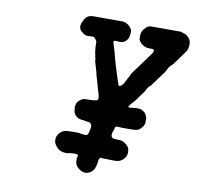

<svg xmlns="http://www.w3.org/2000/svg" viewBox="-75 -720 837 815"><g transform="rotate(10 343.0 -312.0)"><path d="M263 -642Q271 -642 328.5 -642Q386 -642 390 -642Q407 -640 420 -627Q429 -617 431 -611Q432 -600 430 -588Q428 -577 423 -570Q417 -563 412 -559Q406 -556 398 -555Q392 -554 383 -555Q369 -557 366 -553Q364 -550 368 -540Q379 -507 385 -480Q387 -472 391 -459.5Q395 -447 397.5 -437.5Q400 -428 404.5 -415.5Q409 -403 411 -395.5Q413 -388 415 -384Q418 -373 421 -370Q424 -368 433 -375Q439 -381 446 -395Q451 -406 452 -407Q453 -408 453 -409Q453 -410 454 -411Q457 -414 457 -416Q457 -417 458 -419Q463 -425 462 -426Q462 -426 461.5 -426.5Q461 -427 462.5 -429Q464 -431 466 -433.5Q468 -436 472 -442Q478 -450 500 -480Q503 -485 505 -487Q529 -519 537 -531Q545 -544 538 -548Q537 -549 526 -549Q511 -549 505 -551Q498 -553 491 -558Q482 -564 477 -572Q471 -581 473 -580Q473 -580 473 -585Q471 -592 473 -602Q474 -611 477 -616Q479 -621 486 -628Q491 -632 492 -634Q495 -640 511 -642Q516 -642 578 -642H640L643 -641Q646 -640 651 -638Q663 -636 675 -624Q682 -616 685 -604Q687 -591 683 -577Q681 -572 681 -572Q683 -572 678 -564Q676 -563 672.5 -557Q669 -551 665.5 -546.5Q662 -542 656.5 -534.5Q651 -527 649 -524Q647 -521 642 -515Q632 -500 628 -497Q614 -486 609 -471Q607 -466 602 -460Q599 -455 597 -452.5Q595 -450 590 -443Q585 -436 576.5 -424.5Q568 -413 565 -409Q561 -404 556 -397Q554 -394 551 -392Q543 -386 537 -374Q535 -371 536 -371Q536 -371 534.5 -368Q533 -365 530 -361Q527 -357 523 -352Q520 -348 513 -338Q494 -311 491 -310Q490 -310 488 -307Q486 -304 483 -301Q475 -292 475.5 -289.5Q476 -287 484 -287Q489 -288 493.5 -288Q498 -288 500.5 -288.5Q503 -289 503 -290Q503 -290 507.5 -290Q512 -290 518.5 -289.5Q525 -289 527 -289Q534 -287 540 -283Q550 -277 550 -274Q550 -274 553 -270Q557 -263 559 -254Q559 -250 559 -241.5Q559 -233 558 -229Q555 -220 548 -213Q537 -199 521 -198Q515 -197 484 -197Q453 -197 450 -198Q443 -199 438 -197Q435 -196 434 -190Q434 -186 432 -181Q427 -171 427 -161Q426 -156 428 -153Q431 -145 443 -145Q449 -144 455 -144Q469 -145 480 -140Q487 -137 495 -129.5Q503 -122 505.5 -116Q508 -110 508 -97Q508 -80 494 -67Q483 -57 471 -55Q467 -54 452 -54Q435 -54 409 -55Q401 -56 399 -56Q392 -55 390 -45Q390 -40 387 -24Q384 -12 381 -5Q377 2 369 9Q364 13 356 16Q351 18 344 18Q335 18 327 14Q309 5 301 -11Q298 -18 298 -31Q298 -40 299 -41Q301 -42 301 -47Q301 -55 284 -54Q265 -53 262 -52Q251 -48 230 -53Q222 -56 216 -60Q201 -73 196 -87Q195 -90 195 -96Q194 -107 198 -115Q207 -134 226 -141Q234 -144 264 -144Q289 -144 289 -144Q291 -142 298 -142Q300 -142 300.5 -141.5Q301 -141 314 -140Q320 -140 323 -141.5Q326 -143 327 -144Q329 -148 330 -154Q331 -157 333 -166Q336 -180 334 -181Q334 -181 334 -182Q335 -185 331 -191Q327 -197 314 -197Q307 -198 305 -198.5Q303 -199 299 -200Q293 -200 282.5 -202Q272 -204 263 -214Q260 -217 260 -217.5Q260 -218 257.5 -222Q255 -226 255 -227.5Q255 -229 254.5 -230Q254 -231 254 -233Q254 -235 253 -240Q251 -251 253 -257Q254 -260 254 -260Q253 -261 257 -268Q259 -270 258.5 -271Q258 -272 263 -276Q273 -286 284 -289Q288 -290 309 -290Q334 -291 339 -293Q342 -294 344 -299Q346 -303 344 -311Q343 -318 336 -340Q334 -346 333 -350Q332 -354 330.5 -359.5Q329 -365 326 -375Q323 -385 322 -389Q317 -404 317 -409Q317 -410 317 -410Q316 -411 311 -430Q309 -436 308 -439.5Q307 -443 305 -450.5Q303 -458 302.5 -459Q302 -460 303 -459.5Q304 -459 304 -460Q304 -461 302 -467.5Q300 -474 300.5 -474Q301 -474 300 -478.5Q299 -483 297 -492Q294 -514 294 -528V-538L292 -542Q290 -545 289 -546.5Q288 -548 286 -551Q282 -556 275 -557Q271 -557 265 -556Q249 -554 237 -560Q233 -563 228 -567.5Q223 -572 223 -572Q223 -572 222 -573Q221 -574 220 -575.5Q219 -577 218 -579Q217 -582 216 -585.5Q215 -589 215 -591Q215 -593 215 -593Q216 -593 216 -596Q216 -596 216.5 -598.5Q217 -601 217 -602Q218 -606 218.5 -606.5Q219 -607 220 -610Q221 -613 223 -616Q225 -619 224.5 -619.5Q224 -620 228 -624.5Q232 -629 231.5 -629.5Q231 -630 233.5 -632Q236 -634 239.5 -636Q243 -638 245 -639Q252 -642 263 -642Z"/></g></svg>

Font: TT2020 Style E
Style: Italic
Weight: 400
Italic angle: -15°
Version: Version 0.2.000